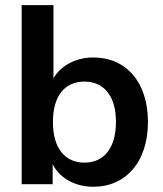

<svg xmlns="http://www.w3.org/2000/svg" viewBox="-20 -711 628 741"><path d="M340.2 9.8C465.7 9.8 551 -86.3 551 -240.2C551 -394.1 466.7 -489.2 340.2 -489.2C260.8 -489.2 195.1 -446.1 174.5 -382.4H186.3V-691.2H63.7V0H183.3V-102H173.5C193.1 -34.3 258.8 9.8 340.2 9.8ZM305.9 -83.3C232.4 -83.3 184.3 -136.3 184.3 -240.2C184.3 -344.1 232.4 -396.1 305.9 -396.1C378.4 -396.1 427.5 -344.1 427.5 -240.2C427.5 -136.3 378.4 -83.3 305.9 -83.3Z"/></svg>

Font: LL Pando Sans
Style: Bold
Weight: 700
Designer: Joshua Smith
Foundry: Joshua Smith
Version: Version 1.000;Glyphs 3.2.1 (3258)